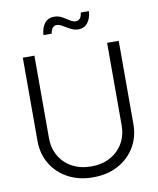

<svg xmlns="http://www.w3.org/2000/svg" viewBox="-99 -1003 897 1090"><g transform="rotate(-10 349.5 -457.5)"><path d="M349.6 10.7Q268.1 10.7 205.6 -22.9Q143.1 -56.6 108.2 -115Q73.2 -173.3 73.2 -247.6V-727.5H140.1V-252.4Q140.1 -194.3 166.3 -149.2Q192.4 -104 239.5 -78.1Q286.6 -52.2 349.6 -52.2Q413.1 -52.2 460 -78.1Q506.8 -104 533 -149.2Q559.1 -194.3 559.1 -252.4V-727.5H626V-247.6Q626 -173.3 591.1 -115Q556.2 -56.6 493.9 -22.9Q431.6 10.7 349.6 10.7ZM413.1 -831.1Q394.5 -831.1 378.2 -838.1Q361.8 -845.2 347.2 -854.2Q332.5 -863.3 319.3 -870.1Q306.2 -877 294.4 -877Q278.3 -877 269.3 -864Q260.3 -851.1 258.8 -833.5H210.9Q212.9 -873.5 232.4 -899.7Q252 -925.8 287.6 -925.8Q308.1 -925.8 324 -918.7Q339.8 -911.6 353.5 -902.3Q367.2 -893.1 379.9 -886Q392.6 -878.9 405.8 -878.9Q420.9 -878.9 429.7 -889.2Q438.5 -899.4 441.9 -922.9H488.8Q485.8 -880.9 466.1 -856Q446.3 -831.1 413.1 -831.1Z"/></g></svg>

Font: Inter 28pt Light
Style: Regular
Weight: 300
Designer: Rasmus Andersson
Foundry: rsms
Version: Version 4.001;git-66647c0bb